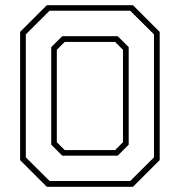

<svg xmlns="http://www.w3.org/2000/svg" viewBox="-20 -720 693 740"><path d="M160.5 0 57.5 -103V-597L160.5 -700H492.5L595.5 -597V-103L492.5 0ZM229.5 -141.5H423.5L454 -172V-528L423.5 -558.5H229.5L199 -528V-172ZM171 -22.5H482L573.5 -113.5V-587.5L482 -678.5H171L79.5 -587.5V-113.5ZM220 -120 177.5 -162.5V-538.5L220 -580.5H433.5L476 -538.5V-162.5L433.5 -120Z"/></svg>

Font: Tourney ExtraLight
Style: Regular
Weight: 250
Designer: Tyler Finck
Foundry: Etcetera Type Co
Version: Version 1.015